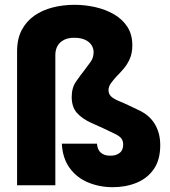

<svg xmlns="http://www.w3.org/2000/svg" viewBox="-20 -770 707 798"><path d="M449 8Q393 8 345.5 -12Q298 -32 269 -72.5Q240 -113 237 -173H383Q385 -147 399.5 -135Q414 -123 437 -123Q460 -122 476 -133.5Q492 -145 492 -169Q492 -183 485.5 -193Q479 -203 459 -213Q435 -225 410 -236.5Q385 -248 360 -259Q322 -276 300 -300.5Q278 -325 278 -367Q278 -405 296 -431Q314 -457 333 -481Q345 -497 357 -513.5Q369 -530 369 -554Q369 -568 361 -581.5Q353 -595 335 -604Q317 -613 288 -613Q263 -613 245.5 -604Q228 -595 219 -579Q210 -563 210 -541V0H51V-556Q51 -609 70.5 -645.5Q90 -682 123 -705Q156 -728 199 -739Q242 -750 290 -750Q333 -750 375.5 -740.5Q418 -731 453 -711Q488 -691 509 -659Q530 -627 530 -582Q530 -549 519.5 -525.5Q509 -502 494 -484.5Q479 -467 464 -452Q452 -439 441.5 -424.5Q431 -410 431 -396Q431 -380 441 -370Q451 -360 472 -351Q494 -342 515 -332Q536 -322 557 -312Q602 -291 624 -253.5Q646 -216 646 -167Q646 -106 619.5 -67.5Q593 -29 548 -10.5Q503 8 449 8Z"/></svg>

Font: Onest ExtraBold
Style: Regular
Weight: 800
Designer: Dmitri Voloshin, Andrey Kudryavtsev
Foundry: Dmitri Voloshin, Andrey Kudryavtsev
Version: Version 1.000;gftools[0.9.33]